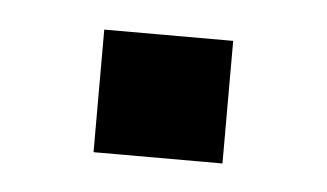

<svg xmlns="http://www.w3.org/2000/svg" viewBox="-26 -149 308 181"><g transform="rotate(5 128.0 -58.0)"><path d="M67 0V-116H189V0Z"/></g></svg>

Font: Nunito Sans 7pt SemiCondensed Medium
Style: Regular
Weight: 500
Width: 4
Designer: Vernon Adams
Foundry: Vernon Adams
Version: Version 3.101;gftools[0.9.27]